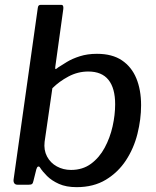

<svg xmlns="http://www.w3.org/2000/svg" viewBox="-20 -762 642 792"><path d="M53 0Q43 0 39 -6Q35 -12 36 -21L136 -730Q137 -737 140 -739.5Q143 -742 148 -742H232Q239 -742 240.5 -736.5Q242 -731 241 -724L208 -486Q207 -477 209.5 -477Q212 -477 220 -484Q234 -493 256 -506.5Q278 -520 309.5 -530Q341 -540 380 -540Q443 -540 483 -513Q523 -486 542.5 -438.5Q562 -391 562 -328Q562 -270 547 -210Q532 -150 499.5 -100.5Q467 -51 416.5 -20.5Q366 10 296 10Q253 10 223 -3.5Q193 -17 174 -36Q155 -55 145 -71Q142 -76 137.5 -75Q133 -74 130 -64L118 -16Q116 -6 112 -3Q108 0 98 0ZM164 -177Q160 -143 174 -116.5Q188 -90 214.5 -75.5Q241 -61 273 -61Q321 -61 355.5 -86.5Q390 -112 412 -153Q434 -194 444.5 -241Q455 -288 455 -332Q455 -398 427.5 -432.5Q400 -467 344 -467Q301 -467 262.5 -446.5Q224 -426 196 -398Z"/></svg>

Font: Libre Franklin Thin Medium
Style: Italic
Weight: 500
Italic angle: -8°
Version: Version 3.000